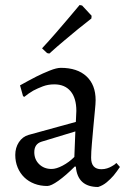

<svg xmlns="http://www.w3.org/2000/svg" viewBox="-20 -735 506 767"><path d="M285 -292Q285 -343 262 -370.5Q239 -398 197 -398Q172 -398 151 -390Q130 -382 113 -373Q94 -362 77 -348L72 -351L60 -394Q94 -413 125 -429Q151 -442 178.5 -453Q206 -464 223 -464Q289 -464 325.5 -430Q362 -396 362 -335Q362 -321 359 -292Q356 -263 353 -228.5Q350 -194 347 -160.5Q344 -127 344 -105Q344 -59 385 -59Q397 -59 408 -62.5Q419 -66 427 -71Q437 -76 445 -84L459 -68Q447 -50 434 -34Q422 -20 406.5 -7Q391 6 372 12Q290 12 283 -69L279 -70Q243 -34 213.5 -13Q184 8 169 8Q141 8 117.5 -1Q94 -10 77 -26.5Q60 -43 50.5 -66Q41 -89 41 -116Q41 -145 55.5 -167Q70 -189 94 -196L283 -248ZM281 -210 146 -169Q117 -160 117 -127Q117 -98 136.5 -79Q156 -60 186 -60Q205 -60 230.5 -73.5Q256 -87 277 -108ZM345 -661Q319 -641 292 -619Q268 -599 238.5 -574.5Q209 -550 177 -521L168 -523L148 -542Q175 -571 201.5 -601.5Q228 -632 250 -658Q275 -687 298 -715L308 -713L346 -672Z"/></svg>

Font: Alegreya
Style: Regular
Weight: 400
Designer: Juan Pablo del Peral
Foundry: Juan Pablo del Peral
Version: Version 1.003